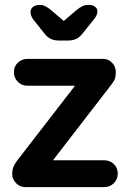

<svg xmlns="http://www.w3.org/2000/svg" viewBox="-20 -766 524 786"><path d="M462 -55Q462 -32 446 -16Q430 0 406 0H84Q61 0 45.5 -16.5Q30 -33 30 -52Q30 -69 34 -80.5Q38 -92 49 -107L287 -415H93Q69 -415 53 -431Q37 -447 37 -471Q37 -494 53 -509.5Q69 -525 93 -525H401Q423 -525 438.5 -509.5Q454 -494 454 -471Q454 -456 451 -445.5Q448 -435 437 -421L197 -110H406Q430 -110 446 -94.5Q462 -79 462 -55ZM379 -720Q379 -704 363 -685L319 -630Q307 -614 292.5 -607Q278 -600 258 -600H222Q202 -600 187.5 -607Q173 -614 161 -630L117 -685Q105 -701 105 -717Q105 -730 115.5 -738Q126 -746 146 -746Q164 -746 191 -723L241 -680L291 -723Q307 -736 317.5 -741Q328 -746 346 -746Q359 -746 369 -738.5Q379 -731 379 -720Z"/></svg>

Font: Quicksand
Style: Bold
Weight: 700
Version: Version 3.000